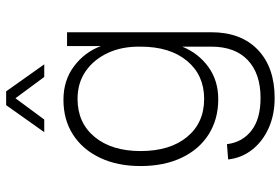

<svg xmlns="http://www.w3.org/2000/svg" viewBox="-168 -606 935 640"><g transform="rotate(-90 300.0 -285.5)"><path d="M294 162Q238 162 193.5 142Q149 122 121.5 87Q94 52 89 7L140 3Q146 54 185 84.5Q224 115 294 115Q375 115 420 72.5Q465 30 465 -49V-146Q443 -92 397.5 -59Q352 -26 290 -26Q223 -26 172.5 -58Q122 -90 94.5 -148.5Q67 -207 67 -285Q67 -362 94.5 -420Q122 -478 171.5 -510Q221 -542 288 -542Q353 -542 400 -506.5Q447 -471 467 -417V-530H513V-49Q513 50 454.5 106Q396 162 294 162ZM291 -73Q370 -73 417.5 -130Q465 -187 465 -285Q466 -347 444 -394Q422 -441 383 -468Q344 -495 291 -495Q211 -495 164 -438Q117 -381 117 -285Q117 -187 164 -130Q211 -73 291 -73ZM180 -606 270 -733H316L406 -606H364L293 -702L222 -606Z"/></g></svg>

Font: Geist Mono UltraLight
Style: Regular
Weight: 200
Monospace: yes
Designer: Basement.studio, Andrés Briganti, Mateo Zaragoza
Foundry: Basement.studio, Vercel, Andrés Briganti, Guido Ferreyra, Mateo Zaragoza
Version: Version 1.400; ttfautohint (v1.8.4.7-5d5b)